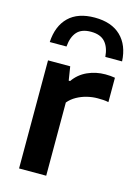

<svg xmlns="http://www.w3.org/2000/svg" viewBox="-122 -871 663 936"><g transform="rotate(15 210.0 -403.0)"><path d="M70.5 0V-545.5H182.5L193.5 -476H200.5Q227 -514 269 -533Q311 -552 359 -552Q372.5 -552 384.8 -551Q397 -550 407.5 -548V-425Q394.5 -428 380 -428.8Q365.5 -429.5 351.5 -429.5Q326.5 -429.5 299.5 -423Q272.5 -416.5 248.2 -403Q224 -389.5 207.5 -369.5V0ZM55.5 -634Q60 -715.5 106.2 -760.8Q152.5 -806 237.5 -806Q322.5 -806 369.5 -760.5Q416.5 -715 420.5 -634H336Q332 -682.5 308.5 -708.5Q285 -734.5 237.5 -734.5Q190 -734.5 167 -708.5Q144 -682.5 140 -634Z"/></g></svg>

Font: Encode Sans SemiExpanded SemiBold
Style: Regular
Weight: 600
Width: 6
Designer: Multiple Designers
Foundry: Impallari Type
Version: Version 3.002